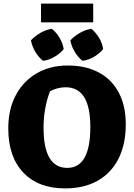

<svg xmlns="http://www.w3.org/2000/svg" viewBox="-20 -1034 744 1067"><path d="M342 13Q193 13 109.5 -75Q26 -163 26 -320Q26 -428 68.5 -506.5Q111 -585 185.5 -627.5Q260 -670 357 -670Q457 -670 529.5 -631Q602 -592 640.5 -518.5Q679 -445 679 -344Q679 -232 638.5 -152Q598 -72 522.5 -29.5Q447 13 342 13ZM354 -101Q482 -101 482 -329Q482 -549 345 -549Q300 -549 258 -527Q222 -433 222 -324Q222 -101 354 -101ZM208 -910V-1014H498V-910ZM268 -874Q294 -853 311.5 -823Q329 -793 334 -761Q314 -736 282.5 -718Q251 -700 219 -696Q194 -716 176 -746.5Q158 -777 152 -810Q174 -834 205 -851.5Q236 -869 268 -874ZM488 -874Q513 -853 531 -823Q549 -793 553 -761Q533 -736 502 -718Q471 -700 438 -696Q413 -716 395 -746.5Q377 -777 371 -810Q394 -834 424.5 -851.5Q455 -869 488 -874Z"/></svg>

Font: Piazzolla SC ExtraBold
Style: Regular
Weight: 800
Designer: Juan Pablo del Peral
Foundry: Huerta Tipografica
Version: Version 1.330